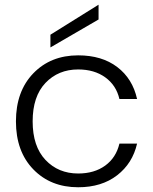

<svg xmlns="http://www.w3.org/2000/svg" viewBox="-20 -790 653 818"><path d="M313 -554.2Q414.1 -554.2 479.5 -504.4Q544.9 -454.6 564 -368.2H488.8Q475.1 -426.8 428.5 -460.4Q381.8 -494.1 313 -494.1Q228.5 -494.1 173.8 -436.8Q119.1 -379.4 119.1 -272.9Q119.1 -166.5 173.8 -108.6Q228.5 -50.8 313 -50.8Q381.8 -50.8 428.2 -84.5Q474.6 -118.2 488.8 -178.2H564Q544.9 -94.2 479 -43.2Q413.1 7.8 313 7.8Q195.8 7.8 121.8 -68.6Q47.9 -145 47.9 -272.9Q47.9 -400.9 121.8 -477.5Q195.8 -554.2 313 -554.2ZM194.8 -642.1 399.9 -770V-707L194.8 -587.9Z"/></svg>

Font: SVN-Poppins Light
Style: Regular
Weight: 300
Designer: Ninad Kale (Devanagari), Jonny Pinhorn (Latin)
Foundry: Indian Type Foundry
Version: Version 3.002 2017